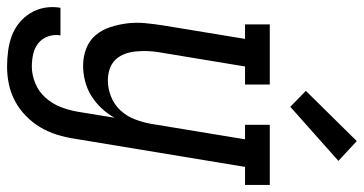

<svg xmlns="http://www.w3.org/2000/svg" viewBox="-266 -543 1029 543"><g transform="rotate(90 248.5 -271.5)"><path d="M166 223Q143 223 120.5 220Q98 217 78 209.5Q58 202 41.5 188.5Q25 175 14 157Q3 139 -1 117Q-5 95 -1 72H77Q74 90 80 107Q86 124 99 134.5Q112 145 129.5 149Q147 153 165 153Q189 153 213 143Q237 133 254 113.5Q271 94 280 70.5Q289 47 293 23L310 -81Q299 -61 283 -44Q267 -27 247.5 -15Q228 -3 206 2.5Q184 8 163 8Q137 8 114 -1Q91 -10 76 -28Q61 -46 53.5 -69.5Q46 -93 43 -117.5Q40 -142 42.5 -168Q45 -194 49 -219L87 -450H46V-520H216V-450H165L125 -208Q122 -191 121.5 -174Q121 -157 122.5 -141Q124 -125 129.5 -110Q135 -95 146 -83.5Q157 -72 172.5 -67Q188 -62 205 -62Q227 -62 250 -71Q273 -80 289.5 -98Q306 -116 314.5 -138.5Q323 -161 327 -183L371 -450H330V-520H500V-450H449L369 34Q365 59 357.5 83Q350 107 337 129Q324 151 304.5 170Q285 189 262 201Q239 213 214.5 218Q190 223 166 223ZM279 -578 234 -622 376 -766 432 -714Z"/></g></svg>

Font: Iosevka Curly Slab
Style: Italic
Weight: 400
Italic angle: -9°
Monospace: yes
Designer: Belleve Invis
Foundry: Belleve Invis
Version: Version 22.1.2; ttfautohint (v1.8.4)